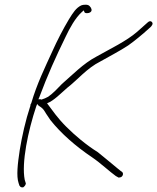

<svg xmlns="http://www.w3.org/2000/svg" viewBox="-20 -692 668 816"><path d="M64 -55C55 4 49 56 59 86L63 98H64C65 102 72 107 81 103V102C85 100 92 90 89 85L85 72C71 0 99 -135 134 -240L138 -250C140 -247 143 -245 145 -242H146L147 -241C157 -235 164 -229 171 -217C177 -206 186 -195 194 -182C239 -125 302 -70 372 -23C406 0 448 39 472 56L481 61C483 63 485 63 490 62C503 60 506 44 499 39L491 33C486 30 476 20 457 5C438 -10 419 -27 396 -45C345 -77 299 -116 261 -154C224 -191 205 -220 180 -253C209 -264 237 -294 266 -319C310 -353 349 -402 407 -431C449 -455 487 -474 525 -499C552 -518 588 -548 611 -569L623 -580V-581C625 -583 627 -585 628 -589C630 -596 624 -602 618 -602C615 -602 611 -600 608 -597C593 -584 578 -570 563 -557C517 -517 449 -485 389 -451C334 -422 288 -374 243 -335C227 -318 204 -294 185 -281C176 -276 167 -272 157 -269H155L153 -270H143L146 -276C183 -375 217 -450 259 -536C276 -572 300 -616 328 -641L336 -648C339 -642 337 -636 350 -636C360 -636 368 -641 369 -647C370 -652 368 -655 367 -656L368 -657L361 -666C357 -670 352 -672 344 -672C335 -672 330 -671 325 -669C303 -658 291 -639 273 -610C249 -570 223 -520 202 -473C171 -405 137 -336 113 -254L112 -252C109 -248 109 -245 109 -241L108 -239C89 -182 73 -111 64 -55ZM499 39Z"/></svg>

Font: Stray Cat
Style: LtExtObl
Weight: 300
Version: Version 1.0